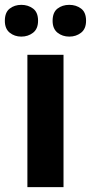

<svg xmlns="http://www.w3.org/2000/svg" viewBox="-35 -772 375 792"><path d="M227 0H78V-546H227ZM-15 -686Q-15 -721 5 -736.5Q25 -752 52.9 -752Q80.8 -752 101.4 -736.6Q122 -721.2 122 -686.4Q122 -653 101.4 -637Q80.8 -621 52.9 -621Q25 -621 5 -637.2Q-15 -653.5 -15 -686ZM182 -686Q182 -721 202.1 -736.5Q222.3 -752 250.6 -752Q279 -752 299.5 -736.6Q320 -721.2 320 -686.4Q320 -653 299.4 -637Q278.9 -621 251 -621Q222.5 -621 202.2 -637.2Q182 -653.5 182 -686Z"/></svg>

Font: Noto Sans Bamum
Style: Regular
Weight: 400
Designer: Monotype Design Team
Foundry: Monotype Imaging Inc.
Version: Version 2.001